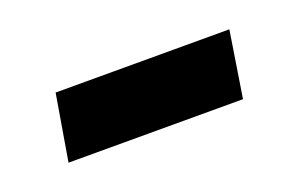

<svg xmlns="http://www.w3.org/2000/svg" viewBox="-31 -351 378 243"><g transform="rotate(-20 157.5 -229.5)"><path d="M33 -185 48 -274H282L268 -185Z"/></g></svg>

Font: Buenard
Style: Bold
Weight: 700
Foundry: FontFuror
Version: Version 1.002 2011